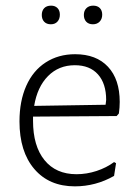

<svg xmlns="http://www.w3.org/2000/svg" viewBox="-20 -654 494 680"><path d="M404 -293Q404 -273 401 -252L393 -243L97 -241V-226Q97 -137 137.5 -87Q178 -37 251 -37Q287 -37 322 -48.5Q357 -60 384 -80L391 -76L384 -31Q319 6 245 6Q154 6 101.5 -55.5Q49 -117 49 -224Q49 -296 73 -350Q97 -404 142 -433Q187 -462 246 -462Q321 -462 362.5 -417.5Q404 -373 404 -293ZM245 -423Q188 -423 150 -384.5Q112 -346 101 -279L354 -283L356 -300Q356 -358 327 -390.5Q298 -423 245 -423ZM192 -602Q192 -587 183.5 -577.5Q175 -568 160 -568Q145 -568 136.5 -577Q128 -586 128 -601Q128 -616 136.5 -625Q145 -634 161 -634Q175 -634 183.5 -625.5Q192 -617 192 -602ZM342 -602Q342 -587 333 -577.5Q324 -568 309 -568Q294 -568 285.5 -577Q277 -586 277 -601Q277 -616 286 -625Q295 -634 310 -634Q325 -634 333.5 -625.5Q342 -617 342 -602Z"/></svg>

Font: t
Style: Regular
Weight: 300
Designer: Juan Pablo del Peral
Foundry: Huerta Tipografica
Version: Version 2.004; ttfautohint (v1.8.1)